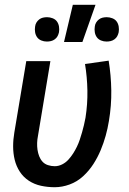

<svg xmlns="http://www.w3.org/2000/svg" viewBox="-20 -776 540 804"><path d="M209 8Q180 8 152 2Q124 -4 101 -19Q78 -34 63 -57Q48 -80 41.5 -107Q35 -134 35 -163Q35 -192 40 -221L90 -520H191L139 -207Q136 -192 135.5 -177.5Q135 -163 137 -149Q139 -135 144 -122Q149 -109 158 -99Q167 -89 181 -84.5Q195 -80 209 -80Q225 -80 240 -87.5Q255 -95 266 -107Q277 -119 286 -133Q295 -147 302 -161.5Q309 -176 314 -191Q319 -206 323.5 -221.5Q328 -237 331.5 -252Q335 -267 338 -283Q347 -340 346 -396.5Q345 -453 336 -508L435 -522Q445 -461 446 -397.5Q447 -334 436 -269Q431 -238 422.5 -207.5Q414 -177 401.5 -147Q389 -117 371 -89Q353 -61 328 -38Q303 -15 271.5 -3.5Q240 8 209 8ZM426 -602Q414 -602 403 -606.5Q392 -611 385.5 -620Q379 -629 377 -641Q375 -653 377 -665Q378 -674 382.5 -681.5Q387 -689 394 -694.5Q401 -700 409.5 -702Q418 -704 427 -704Q439 -704 450.5 -699.5Q462 -695 468.5 -686Q475 -677 477 -665Q479 -653 477 -641Q475 -632 471 -624.5Q467 -617 459.5 -611.5Q452 -606 443.5 -604Q435 -602 426 -602ZM176 -602Q164 -602 153 -606.5Q142 -611 135.5 -620Q129 -629 127 -641Q125 -653 127 -665Q128 -674 132.5 -681.5Q137 -689 144 -694.5Q151 -700 159.5 -702Q168 -704 177 -704Q189 -704 200.5 -699.5Q212 -695 218.5 -686Q225 -677 227 -665Q229 -653 227 -641Q225 -632 221 -624.5Q217 -617 209.5 -611.5Q202 -606 193.5 -604Q185 -602 176 -602ZM248 -600 285 -756H380L325 -600Z"/></svg>

Font: Iosevka Term Curly SmBd Obl
Style: Regular
Weight: 600
Italic angle: -9°
Designer: Belleve Invis
Foundry: Belleve Invis
Version: Version 32.3.0